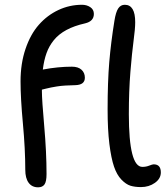

<svg xmlns="http://www.w3.org/2000/svg" viewBox="-20 -780 708 812"><path d="M141.1 12.2Q115.2 12.2 101.1 -7.1Q86.9 -26.4 86.9 -62Q86.9 -148.9 76.9 -256.8Q66.9 -364.7 66.9 -436Q66.9 -511.2 87.9 -573.2Q108.9 -635.3 144.5 -675.5Q180.2 -715.8 227.3 -737.8Q274.4 -759.8 327.1 -759.8Q346.7 -759.8 361.8 -749.8Q377 -739.7 377 -721.2Q377 -689.9 339.8 -681.2Q293.9 -670.9 261.2 -653.3Q228.5 -635.7 208 -610.6Q187.5 -585.4 176.8 -555.4Q166 -525.4 161.1 -485.8Q225.1 -498 284.2 -498Q310.5 -498 324.7 -485.1Q338.9 -472.2 338.9 -451.2Q338.9 -421.4 299.8 -419.9Q276.4 -419.4 256.3 -418.2Q236.3 -417 220 -414.3Q203.6 -411.6 195.3 -409.9Q187 -408.2 172.9 -404.8Q158.7 -401.4 157.2 -400.9V-395Q157.2 -357.9 167 -247.1Q176.8 -136.2 176.8 -43.9Q176.8 -12.2 168.2 0Q159.7 12.2 141.1 12.2ZM576.2 11.2Q550.3 11.2 531.5 5.4Q512.7 -0.5 493.4 -20.5Q474.1 -40.5 462.2 -75.4Q450.2 -110.4 442.6 -171.1Q435.1 -231.9 435.1 -316.9Q435.1 -433.6 442.1 -517.3Q449.2 -601.1 463.9 -691.9Q469.7 -729 480 -744.4Q490.2 -759.8 507.8 -759.8Q551.8 -759.8 551.8 -686Q551.8 -658.7 544.9 -607.7Q538.1 -556.6 531.5 -476.1Q524.9 -395.5 524.9 -296.9Q524.9 -74.2 582 -74.2Q597.7 -74.2 611.1 -79.6Q624.5 -85 629.9 -85Q660.2 -85 660.2 -50.8Q660.2 -24.4 635 -6.6Q609.9 11.2 576.2 11.2Z"/></svg>

Font: Shantell Sans Normal
Style: Regular
Weight: 400
Designer: Stephen Nixon, Anya Danilova, Shantell Martin
Foundry: Arrow Type
Version: Version 1.006;[559af2be0]